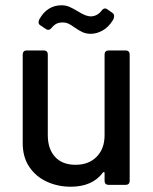

<svg xmlns="http://www.w3.org/2000/svg" viewBox="-20 -700 578 727"><path d="M391 -509H456Q463 -509 467 -505Q471 -501 471 -494V-15Q471 -8 467 -4Q463 0 456 0H391Q384 0 380 -4Q376 -8 376 -15V-45Q376 -48 374 -48.5Q372 -49 370 -47Q330 7 248 7Q199 7 157.5 -12Q116 -31 91 -68Q66 -105 66 -158V-494Q66 -501 70 -505Q74 -509 81 -509H146Q153 -509 157 -505Q161 -501 161 -494V-188Q161 -136 188.5 -106Q216 -76 266 -76Q316 -76 346 -106.5Q376 -137 376 -188V-494Q376 -501 380 -505Q384 -509 391 -509ZM261 -597Q247 -607 238 -611Q229 -615 218 -615Q204 -615 194.5 -610.5Q185 -606 175 -594Q169 -587 163 -587Q158 -587 154 -590L133 -604Q126 -608 126 -616Q126 -619 128 -625Q143 -653 164.5 -666.5Q186 -680 212 -680Q229 -680 242 -674.5Q255 -669 275 -657Q305 -638 323 -638Q348 -638 365 -660Q371 -668 378 -668Q381 -668 386 -665L406 -651Q412 -647 412 -639Q412 -631 407 -623Q391 -597 368.5 -584.5Q346 -572 324 -572Q306 -572 292 -578.5Q278 -585 261 -597Z"/></svg>

Font: Barlow_Medium_SS
Style: Regular
Weight: 500
Designer: Jeremy Tribby
Foundry: Jeremy Tribby
Version: Version 1.101 August 23, 2024